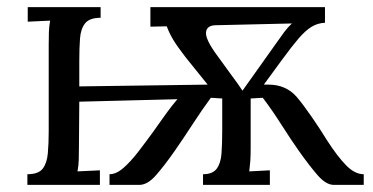

<svg xmlns="http://www.w3.org/2000/svg" viewBox="-20 -520 1050 540"><path d="M288 0V-30Q307 -30 327.5 -48Q348 -66 369.5 -94Q391 -122 412 -151Q413 -152 424 -168Q435 -184 450.5 -205Q466 -226 479 -241L203 -234L202 -106Q202 -86 201.5 -70.5Q201 -55 198 -38L261 -41V0H57V-30Q88 -30 100 -45.5Q112 -61 114.5 -88.5Q117 -116 117 -152V-394Q117 -414 117.5 -429.5Q118 -445 121 -462L58 -459V-500H263V-470Q232 -470 219.5 -454.5Q207 -439 205 -411.5Q203 -384 203 -348V-277L564 -282L502 -359Q478 -390 467 -408.5Q456 -427 449 -446L403 -445V-500H894V-456Q873 -455 856 -444.5Q839 -434 820 -412Q801 -390 774 -353L722 -282H735Q784 -282 814 -248Q832 -227 856.5 -191.5Q881 -156 900 -125Q929 -80 953.5 -55Q978 -30 1003 -30V0H919Q897 0 873.5 -27Q850 -54 821 -95Q799 -126 772 -168.5Q745 -211 719 -245L685 -243V-106Q685 -81 684 -67.5Q683 -54 681 -38L739 -41V0H551V-30Q578 -30 589.5 -45.5Q601 -61 603 -88.5Q605 -116 605 -152V-243L573 -245Q548 -211 522 -171Q496 -131 471 -95Q443 -55 419 -27.5Q395 0 372 0ZM662 -265 758 -400Q769 -416 779.5 -430Q790 -444 801 -454L585 -449Q562 -448 559.5 -430Q557 -412 585 -372Q611 -336 626 -315.5Q641 -295 649 -284Q657 -273 662 -265Z"/></svg>

Font: Lora
Style: Regular
Weight: 400
Designer: Olga Karpushina, Alexei Vanyashin (Cyrillic)
Foundry: Cyreal
Version: Version 3.005; ttfautohint (v1.8.4.7-5d5b)